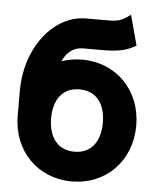

<svg xmlns="http://www.w3.org/2000/svg" viewBox="-53 -781 691 839"><g transform="rotate(5 292.5 -361.0)"><path d="M292.5 -521C260.7 -521 230.5 -515.6 202.6 -506.3C219.7 -544.4 248 -570.3 292.5 -570.3C341.3 -570.3 307.1 -570.3 380.4 -570.3C448.7 -570.3 487.3 -580.6 523.4 -602.5L487.8 -734.9C448.2 -706.1 437.5 -701.7 379.9 -701.7H292.5C155.8 -701.7 32.7 -556.6 32.7 -361.3V-253.9C32.7 -99.1 142.6 13.2 292.5 13.2C442.4 13.2 552.7 -99.1 552.7 -253.9C552.7 -408.7 442.4 -521 292.5 -521ZM292.5 -390.6C368.2 -390.6 406.2 -334.5 406.2 -253.9C406.2 -173.3 368.2 -117.2 292.5 -117.2C216.8 -117.2 179.2 -175.8 179.2 -253.9C179.2 -334.5 216.8 -390.6 292.5 -390.6Z"/></g></svg>

Font: Giphurs ExtraBold
Style: Regular
Weight: 800
Version: Version 1.000